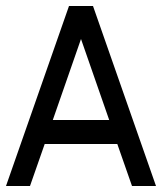

<svg xmlns="http://www.w3.org/2000/svg" viewBox="-20 -620 540 640"><path d="M250 -490 344 -220H156ZM420 0H500L290 -600H210L0 0H80L129 -140H371Z"/></svg>

Font: Gauge
Style: Regular
Weight: 400
Designer: Daniel Pimley
Foundry: Daniel Pimley
Version: Version 1.004;PS 001.001;hotconv 1.0.56